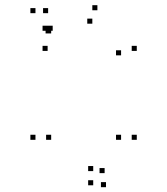

<svg xmlns="http://www.w3.org/2000/svg" viewBox="-20 -542 660 758"><path d="M458 10V-10H438V10ZM393 141.5V121.5H373V141.5ZM348 133.5V113.5H328V133.5ZM348 189.5V169.5H328V189.5ZM398.5 197V177H378.5V197ZM520 10V-10H500V10ZM180 -410V-430H160V-410ZM170 -490V-510H150V-490ZM120 -490V-510H100V-490ZM120 10V-10H100V10ZM182 10V-10H162V10ZM182 -410V-430H162V-410ZM520 -341V-361H500V-341ZM364.5 -501.5V-521.5H344.5V-501.5ZM188 -420.5V-440.5H168V-420.5ZM168 -420.5V-440.5H148V-420.5ZM168 -341V-361H148V-341ZM344.5 -448.5V-468.5H324.5V-448.5ZM458 -323.5V-343.5H438V-323.5ZM458 10V-10H438V10ZM520 10V-10H500V10Z"/></svg>

Font: Monaspace Neon Dots Var
Style: Regular
Weight: 400
Designer: Riley Cran and the Lettermatic Team
Version: Version 1.100 (Monaspace Neon Dots)